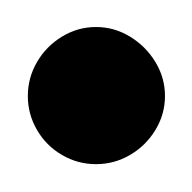

<svg xmlns="http://www.w3.org/2000/svg" viewBox="-20 -230 140 140"><path d="M0.3 -160Q0.3 -146.7 7 -135.2Q13.7 -123.7 25.2 -117Q36.7 -110.3 50 -110.3Q63.3 -110.3 74.8 -117Q86.3 -123.7 93.3 -135.2Q100.3 -146.7 100.3 -160Q100.3 -173.3 93.3 -184.8Q86.3 -196.3 74.8 -203.3Q63.3 -210.3 50 -210.3Q36.7 -210.3 25.2 -203.3Q13.7 -196.3 7 -184.8Q0.3 -173.3 0.3 -160Z"/></svg>

Font: Linefont Thin
Style: Regular
Weight: 100
Monospace: yes
Version: Version 3.002;gftools[0.9.33]